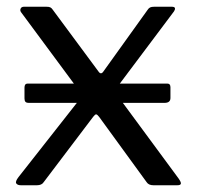

<svg xmlns="http://www.w3.org/2000/svg" viewBox="-20 -550 584 570"><path d="M486 -291.2V-259.1Q486 -244.6 468.6 -244.6H66Q58 -244.6 55.4 -247.9Q52.7 -251.2 52.7 -257.9V-289.9Q52.7 -301.9 62.1 -301.9H476.5Q486 -301.9 486 -291.2ZM509.9 -20.5Q518.2 -8.9 516.9 -4.4Q515.7 0 506 0H435.7Q421.2 0 415.4 -9.1L274.4 -202.9Q268.7 -210.3 265.4 -210.5Q262.2 -210.6 256.5 -203.1L109.6 -9.1Q103.9 0 89.4 0H42.4Q32.2 0 28.4 -5.3Q24.5 -10.7 34.9 -24.2L217.1 -256Q222.2 -262.6 221.7 -267.4Q221.2 -272.3 216.8 -278.2L42.5 -513.8Q38.8 -519 41.3 -524.5Q43.8 -530 51.3 -530H117.6Q125.9 -530 129.6 -528Q133.4 -526.1 136.8 -520.9L272.1 -338.1Q279.7 -326.7 287.2 -338.1L418.3 -520.9Q421.6 -526.1 425.8 -528Q429.9 -530 438.2 -530H489.7Q498.6 -530 499.4 -525.7Q500.1 -521.4 496.5 -516.2L327.1 -290.4Q322 -284.4 322.7 -279.2Q323.3 -274.1 327.4 -268.1L509.9 -20.5Z"/></svg>

Font: Libre Franklin Thin
Style: Regular
Weight: 100
Designer: Pablo Impallari, Rodrigo Fuenzalida, Nhung Nguyen
Foundry: Impallari Type
Version: Version 3.000